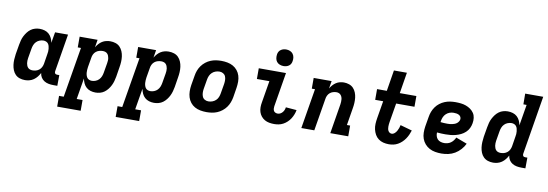

<svg xmlns="http://www.w3.org/2000/svg" viewBox="-66 -1240 5533 1939"><g transform="rotate(10 2700.0 -270.0)"><path d="M196 8Q167 8 141 -0.5Q115 -9 97 -27.5Q79 -46 69 -71Q59 -96 55.5 -123Q52 -150 53.5 -178Q55 -206 59 -234L76 -334Q80 -357 86 -380Q92 -403 103 -424.5Q114 -446 129 -466Q144 -486 164 -500.5Q184 -515 207.5 -521.5Q231 -528 254 -528Q281 -528 306 -520.5Q331 -513 349 -496.5Q367 -480 378 -457Q389 -434 393 -409L412 -520H545L481 -133Q480 -127 481 -121Q482 -115 485.5 -110.5Q489 -106 495 -104Q501 -102 507 -102H529L528 8H488Q462 8 438 3.5Q414 -1 393.5 -13.5Q373 -26 360.5 -46Q348 -66 345 -91Q334 -70 319 -51Q304 -32 284 -18Q264 -4 241 2Q218 8 196 8ZM254 -102Q272 -102 289.5 -107Q307 -112 322 -124Q337 -136 345.5 -153.5Q354 -171 357 -188L373 -288Q376 -303 377 -317Q378 -331 376.5 -345Q375 -359 371.5 -372.5Q368 -386 360 -396.5Q352 -407 339 -412.5Q326 -418 312 -418Q293 -418 273 -410.5Q253 -403 238.5 -388Q224 -373 216.5 -354Q209 -335 206 -316L189 -216Q187 -203 186.5 -189.5Q186 -176 188 -163.5Q190 -151 194.5 -139.5Q199 -128 207.5 -119Q216 -110 228.5 -106Q241 -102 254 -102Z M804 215H563V105H611L697 -410H664V-520H848L835 -441Q846 -460 861 -477Q876 -494 895 -506Q914 -518 935.5 -523Q957 -528 977 -528Q1006 -528 1032 -519.5Q1058 -511 1076 -492.5Q1094 -474 1104.5 -449Q1115 -424 1118.5 -397Q1122 -370 1120.5 -342Q1119 -314 1114 -286L1098 -186Q1094 -163 1087.5 -140Q1081 -117 1070.5 -95.5Q1060 -74 1044.5 -54Q1029 -34 1009.5 -19.5Q990 -5 966 1.5Q942 8 919 8Q892 8 867.5 0.5Q843 -7 824.5 -23.5Q806 -40 795.5 -63Q785 -86 780 -111L744 105H804ZM862 -102Q881 -102 900.5 -109.5Q920 -117 934.5 -132Q949 -147 956.5 -166Q964 -185 967 -204L984 -304Q986 -317 987 -330.5Q988 -344 986 -356.5Q984 -369 979.5 -380.5Q975 -392 966.5 -401Q958 -410 945.5 -414Q933 -418 920 -418Q902 -418 884 -413Q866 -408 851 -396Q836 -384 827.5 -366.5Q819 -349 817 -332L800 -232Q798 -217 797 -203Q796 -189 797 -175Q798 -161 802 -147.5Q806 -134 813.5 -123.5Q821 -113 834.5 -107.5Q848 -102 862 -102Z M1404 215H1163V105H1211L1297 -410H1264V-520H1448L1435 -441Q1446 -460 1461 -477Q1476 -494 1495 -506Q1514 -518 1535.5 -523Q1557 -528 1577 -528Q1606 -528 1632 -519.5Q1658 -511 1676 -492.5Q1694 -474 1704.5 -449Q1715 -424 1718.5 -397Q1722 -370 1720.5 -342Q1719 -314 1714 -286L1698 -186Q1694 -163 1687.5 -140Q1681 -117 1670.5 -95.5Q1660 -74 1644.5 -54Q1629 -34 1609.5 -19.5Q1590 -5 1566 1.5Q1542 8 1519 8Q1492 8 1467.5 0.5Q1443 -7 1424.5 -23.5Q1406 -40 1395.5 -63Q1385 -86 1380 -111L1344 105H1404ZM1462 -102Q1481 -102 1500.5 -109.5Q1520 -117 1534.5 -132Q1549 -147 1556.5 -166Q1564 -185 1567 -204L1584 -304Q1586 -317 1587 -330.5Q1588 -344 1586 -356.5Q1584 -369 1579.5 -380.5Q1575 -392 1566.5 -401Q1558 -410 1545.5 -414Q1533 -418 1520 -418Q1502 -418 1484 -413Q1466 -408 1451 -396Q1436 -384 1427.5 -366.5Q1419 -349 1417 -332L1400 -232Q1398 -217 1397 -203Q1396 -189 1397 -175Q1398 -161 1402 -147.5Q1406 -134 1413.5 -123.5Q1421 -113 1434.5 -107.5Q1448 -102 1462 -102Z M2057 8Q2024 8 1993 2Q1962 -4 1936 -18.5Q1910 -33 1891.5 -56.5Q1873 -80 1864 -109Q1855 -138 1854.5 -170Q1854 -202 1859 -234L1876 -334Q1880 -361 1890 -387.5Q1900 -414 1917 -437.5Q1934 -461 1957.5 -479.5Q1981 -498 2008 -509Q2035 -520 2062 -524Q2089 -528 2116 -528Q2149 -528 2180 -522Q2211 -516 2237 -501.5Q2263 -487 2282 -463.5Q2301 -440 2310 -411Q2319 -382 2319 -350Q2319 -318 2314 -286L2298 -186Q2293 -159 2283 -132.5Q2273 -106 2256 -82.5Q2239 -59 2215.5 -40.5Q2192 -22 2165.5 -11Q2139 0 2111.5 4Q2084 8 2057 8ZM2057 -102Q2077 -102 2097 -109Q2117 -116 2132.5 -130.5Q2148 -145 2156 -164.5Q2164 -184 2167 -204L2184 -304Q2187 -324 2186.5 -344Q2186 -364 2178.5 -381.5Q2171 -399 2154 -408.5Q2137 -418 2117 -418Q2097 -418 2077 -411Q2057 -404 2041.5 -389.5Q2026 -375 2017.5 -355.5Q2009 -336 2006 -316L1989 -216Q1986 -196 1987 -176Q1988 -156 1995.5 -138.5Q2003 -121 2020 -111.5Q2037 -102 2057 -102Z M2751 8Q2725 8 2700 3.5Q2675 -1 2654 -13Q2633 -25 2617.5 -44Q2602 -63 2594.5 -86.5Q2587 -110 2587 -135.5Q2587 -161 2592 -187L2629 -410H2501V-520H2780L2722 -169Q2720 -157 2721 -144.5Q2722 -132 2727.5 -122Q2733 -112 2744.5 -107Q2756 -102 2768 -102Q2782 -102 2795 -109Q2808 -116 2817.5 -127.5Q2827 -139 2832 -152Q2837 -165 2839 -179L2950 -170Q2946 -147 2937 -124Q2928 -101 2915 -80.5Q2902 -60 2883.5 -42.5Q2865 -25 2843 -13Q2821 -1 2797.5 3.5Q2774 8 2751 8ZM2742 -585Q2722 -585 2703 -592.5Q2684 -600 2672.5 -615Q2661 -630 2658 -650Q2655 -670 2658 -690Q2660 -705 2667.5 -718Q2675 -731 2687.5 -739.5Q2700 -748 2714 -751.5Q2728 -755 2742 -755Q2762 -755 2780.5 -747.5Q2799 -740 2810.5 -725Q2822 -710 2825.5 -690Q2829 -670 2825 -650Q2823 -635 2816 -622Q2809 -609 2796.5 -600.5Q2784 -592 2770 -588.5Q2756 -585 2742 -585Z M3029 0 3097 -410H3064V-520H3248L3235 -442Q3246 -461 3260.5 -477.5Q3275 -494 3293.5 -506Q3312 -518 3332.5 -523Q3353 -528 3373 -528Q3401 -528 3427 -519Q3453 -510 3470.5 -491.5Q3488 -473 3498 -448Q3508 -423 3511 -396.5Q3514 -370 3512.5 -342Q3511 -314 3506 -286L3477 -110H3510V0H3326L3376 -304Q3378 -317 3378.5 -330Q3379 -343 3378 -355.5Q3377 -368 3372.5 -379.5Q3368 -391 3360 -400Q3352 -409 3340.5 -413.5Q3329 -418 3316 -418Q3299 -418 3281 -412.5Q3263 -407 3249 -395Q3235 -383 3227 -366Q3219 -349 3217 -332L3162 0Z M3927 8Q3897 8 3869.5 1Q3842 -6 3820 -22.5Q3798 -39 3784.5 -63Q3771 -87 3764.5 -115Q3758 -143 3759.5 -172Q3761 -201 3766 -231L3796 -410H3714V-520H3814L3849 -735H3982L3947 -520H4117V-410H3929L3896 -213Q3894 -201 3893 -189.5Q3892 -178 3892 -166.5Q3892 -155 3894 -144Q3896 -133 3901.5 -123.5Q3907 -114 3916 -108Q3925 -102 3937 -102Q3953 -102 3966.5 -114Q3980 -126 3988.5 -141Q3997 -156 4002.5 -171.5Q4008 -187 4011 -203L4132 -169Q4125 -147 4115 -124.5Q4105 -102 4091 -81.5Q4077 -61 4058.5 -43.5Q4040 -26 4018.5 -14Q3997 -2 3973.5 3Q3950 8 3927 8Z M4466 8Q4433 8 4401.5 2.5Q4370 -3 4343 -17.5Q4316 -32 4296 -55Q4276 -78 4265.5 -107Q4255 -136 4254.5 -168.5Q4254 -201 4259 -234L4276 -334Q4280 -361 4290 -387.5Q4300 -414 4317 -438Q4334 -462 4357.5 -480Q4381 -498 4408 -509Q4435 -520 4462.5 -524Q4490 -528 4517 -528Q4545 -528 4572.5 -525Q4600 -522 4625 -513Q4650 -504 4671.5 -489Q4693 -474 4707.5 -452.5Q4722 -431 4725.5 -403.5Q4729 -376 4724 -348Q4720 -322 4708 -297Q4696 -272 4675 -252.5Q4654 -233 4629 -221Q4604 -209 4578 -202Q4552 -195 4525.5 -192.5Q4499 -190 4473 -190Q4451 -190 4429 -191Q4407 -192 4386 -194Q4385 -175 4390 -157Q4395 -139 4407 -126Q4419 -113 4437.5 -107Q4456 -101 4475 -101Q4492 -101 4509.5 -105.5Q4527 -110 4542 -120.5Q4557 -131 4568.5 -146Q4580 -161 4587 -177L4701 -134Q4686 -102 4660.5 -73.5Q4635 -45 4603 -26Q4571 -7 4535.5 0.5Q4500 8 4466 8ZM4473 -299Q4485 -299 4497.5 -300Q4510 -301 4521.5 -303.5Q4533 -306 4545.5 -310.5Q4558 -315 4568 -322.5Q4578 -330 4585.5 -341Q4593 -352 4595 -364Q4597 -379 4590 -391Q4583 -403 4571 -409Q4559 -415 4545 -417Q4531 -419 4517 -419Q4497 -419 4477 -412Q4457 -405 4441 -390Q4425 -375 4416.5 -355.5Q4408 -336 4405 -316L4403 -303Q4421 -301 4438 -300Q4455 -299 4473 -299Z M4996 8Q4967 8 4941.5 -0.5Q4916 -9 4897.5 -27.5Q4879 -46 4869 -71Q4859 -96 4855.5 -123Q4852 -150 4853.5 -178Q4855 -206 4859 -234L4876 -334Q4880 -357 4886 -380Q4892 -403 4903 -424.5Q4914 -446 4929 -466Q4944 -486 4964 -500.5Q4984 -515 5007.5 -521.5Q5031 -528 5054 -528Q5081 -528 5106 -520.5Q5131 -513 5149 -496.5Q5167 -480 5178 -457Q5189 -434 5193 -409L5229 -625H5196L5195 -735H5380L5281 -133Q5280 -127 5281 -121Q5282 -115 5285.5 -110.5Q5289 -106 5295 -104Q5301 -102 5307 -102H5329L5328 8H5288Q5262 8 5238 3.5Q5214 -1 5193.5 -13.5Q5173 -26 5160.5 -46Q5148 -66 5145 -91Q5134 -70 5119 -51Q5104 -32 5084 -18Q5064 -4 5041 2Q5018 8 4996 8ZM5054 -102Q5072 -102 5089.5 -107Q5107 -112 5122 -124Q5137 -136 5145.5 -153.5Q5154 -171 5157 -188L5173 -288Q5176 -303 5177 -317Q5178 -331 5176.5 -345Q5175 -359 5171.5 -372.5Q5168 -386 5160 -396.5Q5152 -407 5139 -412.5Q5126 -418 5112 -418Q5093 -418 5073 -410.5Q5053 -403 5038.5 -388Q5024 -373 5016.5 -354Q5009 -335 5006 -316L4989 -216Q4987 -203 4986.5 -189.5Q4986 -176 4988 -163.5Q4990 -151 4994.5 -139.5Q4999 -128 5007.5 -119Q5016 -110 5028.5 -106Q5041 -102 5054 -102Z"/></g></svg>

Font: Iosevka HT Extrabold Extended
Style: Italic
Weight: 800
Width: 7
Italic angle: -9°
Monospace: yes
Designer: Belleve Invis
Foundry: Belleve Invis
Version: Version 32.3.0; ttfautohint (v1.8.4)